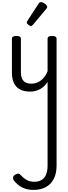

<svg xmlns="http://www.w3.org/2000/svg" viewBox="-20 -859 655 1836"><path d="M269 17Q211 17 172 -3.5Q133 -24 113.5 -64.5Q94 -105 94 -166V-489Q94 -502 104.5 -508.5Q115 -515 136 -515Q158 -515 169 -508.5Q180 -502 180 -489V-166Q180 -131 191 -107Q202 -83 224.5 -71Q247 -59 280 -59Q308 -59 332 -68Q356 -77 375.5 -93Q395 -109 410 -131Q425 -153 435 -178V-489Q435 -502 445.5 -508.5Q456 -515 478 -515Q499 -515 510 -508.5Q521 -502 521 -489V725Q521 801 493.5 853Q466 905 416.5 931Q367 957 300 957Q255 957 219 944.5Q183 932 156.5 911Q130 890 113 867Q103 853 105.5 836.5Q108 820 129 809Q147 800 157.5 801.5Q168 803 180 817Q210 849 239.5 864Q269 879 309 879Q348 879 376 863Q404 847 419.5 812.5Q435 778 435 723V-76Q422 -55 404.5 -37.5Q387 -20 365.5 -8Q344 4 320 10.5Q296 17 269 17ZM277 -610Q266 -610 251 -622Q236 -634 236 -644Q236 -647 237 -650Q238 -653 242 -660L349 -824Q354 -832 359.5 -835.5Q365 -839 373 -839Q383 -839 396.5 -831.5Q410 -824 420.5 -813.5Q431 -803 431 -794Q431 -787 428.5 -782.5Q426 -778 419 -770L296 -623Q284 -610 277 -610Z"/></svg>

Font: Playwrite ID
Style: Regular
Weight: 400
Designer: Veronika Burian, José Scaglione
Foundry: TypeTogether
Version: Version 1.002